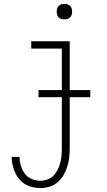

<svg xmlns="http://www.w3.org/2000/svg" viewBox="-20 -739 540 972"><path d="M185 213Q165 213 145 208.5Q125 204 107.5 193.5Q90 183 77 167.5Q64 152 56 133.5Q48 115 43.5 95Q39 75 39 55H79Q79 78 85.5 100Q92 122 105.5 140Q119 158 140.5 167Q162 176 185 176Q203 176 221 169.5Q239 163 251.5 149.5Q264 136 272.5 119Q281 102 285.5 84Q290 66 291.5 47.5Q293 29 293 10V-493H138V-530H333V10Q333 34 330.5 57.5Q328 81 321 103.5Q314 126 302 147Q290 168 272 183.5Q254 199 231 206Q208 213 185 213ZM306 -641Q298 -641 290.5 -643Q283 -645 277 -651Q271 -657 269 -664.5Q267 -672 267 -680Q267 -688 269 -695.5Q271 -703 277 -709Q283 -715 290.5 -717Q298 -719 306 -719Q314 -719 321.5 -717Q329 -715 335 -709Q341 -703 343 -695.5Q345 -688 345 -680Q345 -672 343 -664.5Q341 -657 335 -651Q329 -645 321.5 -643Q314 -641 306 -641ZM175 -247V-283H437V-247Z"/></svg>

Font: Iosevka Slab Extralight
Style: Regular
Weight: 200
Monospace: yes
Designer: Belleve Invis
Foundry: Belleve Invis
Version: Version 11.1.1; ttfautohint (v1.8.3)